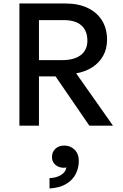

<svg xmlns="http://www.w3.org/2000/svg" viewBox="-20 -720 704 1100"><path d="M91.2 0V-700H355.7Q428.3 -700 481.8 -674.8Q535.2 -649.6 564.2 -603.1Q593.3 -556.5 593.3 -492.6Q593.3 -440.4 571.1 -400.5Q548.9 -360.6 509 -334.8Q469.2 -309.1 416.3 -299.8L627.4 0H491.9L298.4 -282.2H203.2V0ZM203.2 -375.6H337.2Q404.9 -375.6 442.8 -404.5Q480.6 -433.4 480.6 -487.4Q480.6 -543.1 446.7 -573.9Q412.8 -604.8 345.1 -604.8H203.2ZM263.7 359.8V300.3Q303.2 299.1 329.8 282.4Q356.4 265.8 360.3 239.4Q339.6 243.5 320.7 237.3Q301.7 231.1 289.7 216.1Q277.8 201.1 277.8 180Q277.8 150.3 297.5 132.1Q317.2 113.9 348.2 113.9Q383.4 113.9 407.4 137.6Q431.5 161.3 431.5 202.4Q431.5 241.4 414.3 276.1Q397.1 310.7 359.9 333.4Q322.8 356.2 263.7 359.8Z"/></svg>

Font: Geologica-Sharp
Style: Regular
Weight: 100
Designer: Sindre Bremnes, Frode Helland
Foundry: Monokrom Skriftforlag AS
Version: Version 1.010;gftools[0.9.28]